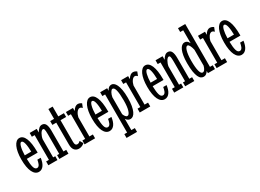

<svg xmlns="http://www.w3.org/2000/svg" viewBox="-30 -1434 3236 2390"><g transform="rotate(-30 1587.5 -239.5)"><path d="M176.8 -253.9Q176.3 -286.6 173.6 -316.9Q170.9 -347.2 165.5 -370.4Q160.2 -393.6 151.6 -407.2Q143.1 -420.9 130.9 -420.9Q119.6 -420.9 111.3 -407.2Q103 -393.6 97.2 -370.4Q91.3 -347.2 87.9 -316.9Q84.5 -286.6 84 -253.9ZM139.2 -40Q153.3 -40 162.6 -49.1Q171.9 -58.1 177.7 -71.5Q183.6 -85 187 -100.3Q190.4 -115.7 192.9 -128.9H241.2Q237.3 -98.6 229 -72.5Q220.7 -46.4 207.5 -27.3Q194.3 -8.3 176.5 2.4Q158.7 13.2 136.2 13.2Q109.9 13.2 88.6 -2.4Q67.4 -18.1 52.2 -48.8Q37.1 -79.6 29.1 -125Q21 -170.4 21 -230Q21 -286.1 29.1 -331.5Q37.1 -377 51.8 -408.7Q66.4 -440.4 86.7 -457.8Q106.9 -475.1 131.8 -475.1Q183.6 -475.1 211.9 -408.2Q240.2 -341.3 240.2 -213.9V-203.1H84Q85.4 -123 97.7 -81.5Q109.9 -40 139.2 -40Z M276.4 -464.8H377.4V-413.1Q394.5 -442.4 413.8 -460.2Q433.1 -478 458 -478Q494.1 -478 509.8 -446.3Q525.4 -414.6 525.4 -356V-55.2H565.4V0H434.1V-55.2H464.4V-336.9Q464.4 -363.8 463.1 -380.4Q461.9 -397 459.2 -406.5Q456.5 -416 452.1 -419.4Q447.8 -422.9 441.4 -422.9Q431.6 -422.9 421.6 -413.3Q411.6 -403.8 402.8 -388.7Q394 -373.5 387.2 -354.7Q380.4 -335.9 377.4 -316.9V-55.2H407.2V0H276.4V-55.2H316.4V-410.2H276.4Z M721.2 -45.9Q735.4 -45.9 745.6 -52.7Q755.9 -59.6 765.1 -67.9L792 -21Q786.6 -16.1 779.1 -10.3Q771.5 -4.4 761.5 0.5Q751.5 5.4 739.3 8.8Q727.1 12.2 713.4 12.2Q673.3 12.2 650.1 -14.9Q627 -42 627 -97.2V-410.2H571.3V-464.8H627V-606H688V-464.8H769V-410.2H688V-97.2Q688 -70.8 696.3 -58.3Q704.6 -45.9 721.2 -45.9Z M797.4 -464.8H898.4V-420.9Q917 -451.7 935.8 -464.8Q954.6 -478 974.1 -478Q983.9 -478 992.4 -475.3Q1001 -472.7 1007.8 -469.5Q1014.6 -466.3 1019.5 -462.9Q1024.4 -459.5 1026.4 -458L1004.4 -402.8Q1002.9 -404.3 999.8 -407.7Q996.6 -411.1 992.2 -414.6Q987.8 -418 982.2 -420.4Q976.6 -422.9 969.2 -422.9Q957 -422.9 946 -415.3Q935.1 -407.7 925.8 -394.8Q916.5 -381.8 909.4 -365Q902.3 -348.1 898.4 -330.1V-55.2H948.2V0H797.4V-55.2H837.4V-410.2H797.4Z M1192.9 -253.9Q1192.4 -286.6 1189.7 -316.9Q1187 -347.2 1181.6 -370.4Q1176.3 -393.6 1167.7 -407.2Q1159.2 -420.9 1147 -420.9Q1135.7 -420.9 1127.4 -407.2Q1119.1 -393.6 1113.3 -370.4Q1107.4 -347.2 1104 -316.9Q1100.6 -286.6 1100.1 -253.9ZM1155.3 -40Q1169.4 -40 1178.7 -49.1Q1188 -58.1 1193.8 -71.5Q1199.7 -85 1203.1 -100.3Q1206.5 -115.7 1209 -128.9H1257.3Q1253.4 -98.6 1245.1 -72.5Q1236.8 -46.4 1223.6 -27.3Q1210.4 -8.3 1192.6 2.4Q1174.8 13.2 1152.3 13.2Q1126 13.2 1104.7 -2.4Q1083.5 -18.1 1068.4 -48.8Q1053.2 -79.6 1045.2 -125Q1037.1 -170.4 1037.1 -230Q1037.1 -286.1 1045.2 -331.5Q1053.2 -377 1067.9 -408.7Q1082.5 -440.4 1102.8 -457.8Q1123 -475.1 1147.9 -475.1Q1199.7 -475.1 1228 -408.2Q1256.3 -341.3 1256.3 -213.9V-203.1H1100.1Q1101.6 -123 1113.8 -81.5Q1126 -40 1155.3 -40Z M1289.6 -464.8H1390.1V-428.2Q1404.3 -456.1 1420.2 -467Q1436 -478 1456.5 -478Q1473.1 -478 1490.5 -465.6Q1507.8 -453.1 1521.7 -424.3Q1535.6 -395.5 1544.4 -348.4Q1553.2 -301.3 1553.2 -231.9Q1553.2 -168 1545.2 -121.8Q1537.1 -75.7 1523.2 -45.7Q1509.3 -15.6 1491 -1.2Q1472.7 13.2 1452.1 13.2Q1435.5 13.2 1419.9 5.1Q1404.3 -2.9 1390.1 -24.9V137.2H1440.4V191.9H1289.6V137.2H1329.1V-410.2H1289.6ZM1390.1 -91.8Q1398.4 -69.3 1410.2 -54.2Q1421.9 -39.1 1437.5 -39.1Q1460.9 -39.1 1477.1 -88.4Q1493.2 -137.7 1493.2 -231.9Q1493.2 -327.1 1481.2 -376.5Q1469.2 -425.8 1443.4 -425.8Q1435.1 -425.8 1426.8 -417.7Q1418.5 -409.7 1411.1 -396.7Q1403.8 -383.8 1398.4 -367.7Q1393.1 -351.6 1390.1 -335Z M1590.3 -464.8H1691.4V-420.9Q1710 -451.7 1728.8 -464.8Q1747.6 -478 1767.1 -478Q1776.9 -478 1785.4 -475.3Q1793.9 -472.7 1800.8 -469.5Q1807.6 -466.3 1812.5 -462.9Q1817.4 -459.5 1819.3 -458L1797.4 -402.8Q1795.9 -404.3 1792.7 -407.7Q1789.6 -411.1 1785.2 -414.6Q1780.8 -418 1775.1 -420.4Q1769.5 -422.9 1762.2 -422.9Q1750 -422.9 1739 -415.3Q1728 -407.7 1718.8 -394.8Q1709.5 -381.8 1702.4 -365Q1695.3 -348.1 1691.4 -330.1V-55.2H1741.2V0H1590.3V-55.2H1630.4V-410.2H1590.3Z M1985.8 -253.9Q1985.4 -286.6 1982.7 -316.9Q1980 -347.2 1974.6 -370.4Q1969.2 -393.6 1960.7 -407.2Q1952.1 -420.9 1939.9 -420.9Q1928.7 -420.9 1920.4 -407.2Q1912.1 -393.6 1906.2 -370.4Q1900.4 -347.2 1897 -316.9Q1893.6 -286.6 1893.1 -253.9ZM1948.2 -40Q1962.4 -40 1971.7 -49.1Q1981 -58.1 1986.8 -71.5Q1992.7 -85 1996.1 -100.3Q1999.5 -115.7 2002 -128.9H2050.3Q2046.4 -98.6 2038.1 -72.5Q2029.8 -46.4 2016.6 -27.3Q2003.4 -8.3 1985.6 2.4Q1967.8 13.2 1945.3 13.2Q1918.9 13.2 1897.7 -2.4Q1876.5 -18.1 1861.3 -48.8Q1846.2 -79.6 1838.1 -125Q1830.1 -170.4 1830.1 -230Q1830.1 -286.1 1838.1 -331.5Q1846.2 -377 1860.8 -408.7Q1875.5 -440.4 1895.8 -457.8Q1916 -475.1 1940.9 -475.1Q1992.7 -475.1 2021 -408.2Q2049.3 -341.3 2049.3 -213.9V-203.1H1893.1Q1894.5 -123 1906.7 -81.5Q1918.9 -40 1948.2 -40Z M2085.4 -464.8H2186.5V-413.1Q2203.6 -442.4 2222.9 -460.2Q2242.2 -478 2267.1 -478Q2303.2 -478 2318.8 -446.3Q2334.5 -414.6 2334.5 -356V-55.2H2374.5V0H2243.2V-55.2H2273.4V-336.9Q2273.4 -363.8 2272.2 -380.4Q2271 -397 2268.3 -406.5Q2265.6 -416 2261.2 -419.4Q2256.8 -422.9 2250.5 -422.9Q2240.7 -422.9 2230.7 -413.3Q2220.7 -403.8 2211.9 -388.7Q2203.1 -373.5 2196.3 -354.7Q2189.5 -335.9 2186.5 -316.9V-55.2H2216.3V0H2085.4V-55.2H2125.5V-410.2H2085.4Z M2671.4 0H2570.3V-30.8Q2556.2 -9.8 2541 1.7Q2525.9 13.2 2504.4 13.2Q2484.4 13.2 2466.8 1.5Q2449.2 -10.3 2436 -38.8Q2422.9 -67.4 2415 -115.5Q2407.2 -163.6 2407.2 -235.8Q2407.2 -297.4 2415 -342.8Q2422.9 -388.2 2436.3 -418.2Q2449.7 -448.2 2468 -463.1Q2486.3 -478 2507.3 -478Q2526.9 -478 2542.2 -467.3Q2557.6 -456.5 2570.3 -430.2V-616.2H2527.3V-670.9H2631.3V-55.2H2671.4ZM2519 -39.1Q2535.6 -39.1 2548.8 -57.4Q2562 -75.7 2570.3 -107.9V-335.9Q2567.4 -350.6 2562.3 -366.5Q2557.1 -382.3 2550.8 -395.5Q2544.4 -408.7 2536.6 -417.2Q2528.8 -425.8 2520 -425.8Q2508.8 -425.8 2499.3 -413.1Q2489.7 -400.4 2482.7 -376.2Q2475.6 -352.1 2471.4 -316.7Q2467.3 -281.2 2467.3 -235.8Q2467.3 -140.6 2480.5 -89.8Q2493.7 -39.1 2519 -39.1Z M2695.3 -464.8H2796.4V-420.9Q2814.9 -451.7 2833.7 -464.8Q2852.5 -478 2872.1 -478Q2881.8 -478 2890.4 -475.3Q2898.9 -472.7 2905.8 -469.5Q2912.6 -466.3 2917.5 -462.9Q2922.4 -459.5 2924.3 -458L2902.3 -402.8Q2900.9 -404.3 2897.7 -407.7Q2894.5 -411.1 2890.1 -414.6Q2885.7 -418 2880.1 -420.4Q2874.5 -422.9 2867.2 -422.9Q2855 -422.9 2844 -415.3Q2833 -407.7 2823.7 -394.8Q2814.5 -381.8 2807.4 -365Q2800.3 -348.1 2796.4 -330.1V-55.2H2846.2V0H2695.3V-55.2H2735.4V-410.2H2695.3Z M3090.8 -253.9Q3090.3 -286.6 3087.6 -316.9Q3085 -347.2 3079.6 -370.4Q3074.2 -393.6 3065.7 -407.2Q3057.1 -420.9 3044.9 -420.9Q3033.7 -420.9 3025.4 -407.2Q3017.1 -393.6 3011.2 -370.4Q3005.4 -347.2 3002 -316.9Q2998.5 -286.6 2998 -253.9ZM3053.2 -40Q3067.4 -40 3076.7 -49.1Q3085.9 -58.1 3091.8 -71.5Q3097.7 -85 3101.1 -100.3Q3104.5 -115.7 3106.9 -128.9H3155.3Q3151.4 -98.6 3143.1 -72.5Q3134.8 -46.4 3121.6 -27.3Q3108.4 -8.3 3090.6 2.4Q3072.8 13.2 3050.3 13.2Q3023.9 13.2 3002.7 -2.4Q2981.4 -18.1 2966.3 -48.8Q2951.2 -79.6 2943.1 -125Q2935.1 -170.4 2935.1 -230Q2935.1 -286.1 2943.1 -331.5Q2951.2 -377 2965.8 -408.7Q2980.5 -440.4 3000.7 -457.8Q3021 -475.1 3045.9 -475.1Q3097.7 -475.1 3126 -408.2Q3154.3 -341.3 3154.3 -213.9V-203.1H2998Q2999.5 -123 3011.7 -81.5Q3023.9 -40 3053.2 -40Z"/></g></svg>

Font: Stint Ultra Condensed
Style: Regular
Weight: 400
Width: 1
Designer: Astigmatic (AOETI)
Foundry: Astigmatic (AOETI)
Version: Version 1.000